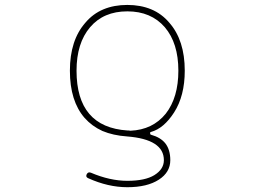

<svg xmlns="http://www.w3.org/2000/svg" viewBox="-20 -576 1040 790"><path d="M503.9 194.3Q424.8 194.3 342.8 157.2Q331.1 152.3 336.9 140.6Q342.8 129.9 354.5 134.8Q432.6 168 503.9 168Q577.1 168 615.2 144.5Q654.3 120.1 654.3 83Q654.3 40 616.2 15.6Q578.1 -8.8 502.9 -14.6Q445.3 -18.6 401.4 -37.1Q358.4 -56.6 328.1 -90.8Q267.6 -160.2 267.6 -285.2Q267.6 -410.2 331.1 -482.4Q362.3 -519.5 405.8 -537.6Q449.2 -555.7 503.9 -555.7Q558.6 -555.7 602.1 -537.6Q645.5 -519.5 676.8 -482.4Q740.2 -410.2 740.2 -285.2Q740.2 -181.6 696.3 -113.3Q654.3 -47.9 601.6 -33.2Q596.7 -32.2 597.7 -27.3Q597.7 -22.5 601.6 -21.5Q640.6 -10.7 660.2 13.7Q680.7 40 680.7 83Q680.7 132.8 633.8 163.1Q585.9 194.3 503.9 194.3ZM350.6 -463.9Q294.9 -398.4 294.9 -285.2Q294.9 -52.7 504.9 -39.1Q506.8 -39.1 509.8 -39.1Q514.6 -38.1 516.6 -38.1Q608.4 -42 662.1 -108.4Q713.9 -174.8 713.9 -285.2Q713.9 -398.4 658.2 -463.9Q601.6 -529.3 503.9 -529.3Q406.2 -529.3 350.6 -463.9Z"/></svg>

Font: Rounded-X Mgen+ 1m thin
Style: Regular
Weight: 100
Designer: [Source Han Sans]
Ryoko NISHIZUKA  (kana & ideographs); Paul D. Hunt (Latin, Greek & Cyrillic); Wenlong ZHANG  (bopomofo
Version: Version 1.059.20150602